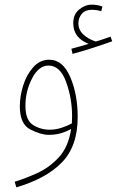

<svg xmlns="http://www.w3.org/2000/svg" viewBox="-20 -573 501 823"><path d="M461 -396 454 -416Q421 -404 391 -395Q361 -404 338.5 -424Q316 -444 316 -473Q316 -496 330.5 -513.5Q345 -531 373 -531Q395 -531 414 -525L419 -545Q398 -553 373 -553Q345 -553 319.5 -532.5Q294 -512 294 -473Q294 -411 360 -385Q347 -381 328 -375.5Q309 -370 286 -364L291 -342Q332 -353 378.5 -368Q425 -383 461 -396ZM50 230Q177 193 245 123.5Q313 54 313 -71Q313 -169 281 -243Q249 -317 192 -317Q151 -317 122.5 -285Q94 -253 79.5 -207Q65 -161 65 -117Q65 -41 110 -18Q155 5 189 5Q218 5 241.5 -2Q265 -9 285 -20Q273 57 232.5 101Q192 145 140.5 168.5Q89 192 43 206ZM193 -17Q154 -17 121.5 -37.5Q89 -58 89 -119Q89 -182 117.5 -237Q146 -292 188 -292Q238 -292 263.5 -221.5Q289 -151 289 -75Q289 -59 288 -44Q270 -34 244.5 -25.5Q219 -17 193 -17Z"/></svg>

Font: Noto Sans Arabic Condensed Thin
Style: Regular
Weight: 250
Width: 3
Designer: Nadine Chahine
Foundry: Monotype Imaging Inc.
Version: 1.001